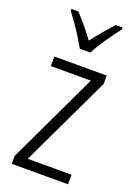

<svg xmlns="http://www.w3.org/2000/svg" viewBox="-146 -825 628 885"><g transform="rotate(20 167.5 -382.5)"><path d="M307 0H31V-39L242 -485H46V-532H303V-491L92 -47H307ZM144 -606Q131 -629 114 -656.5Q97 -684 78.5 -710Q60 -736 45 -756V-765H79Q100 -743 124.5 -713.5Q149 -684 170 -655Q193 -685 214.5 -710.5Q236 -736 262 -765H296V-756Q272 -725 242.5 -682.5Q213 -640 196 -606Z"/></g></svg>

Font: Noto Sans Gurmukhi UI Condensed Light
Style: Regular
Weight: 300
Width: 3
Designer: Jelle Bosma - Monotype Design Team
Foundry: Monotype Imaging Inc.
Version: Version 2.004; ttfautohint (v1.8.4.7-5d5b)